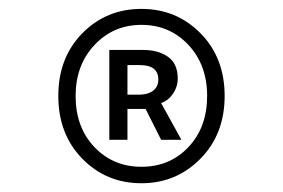

<svg xmlns="http://www.w3.org/2000/svg" viewBox="-20 -733 640 434"><path d="M299.8 -318.8Q220.2 -318.8 166 -374.3Q111.8 -429.7 111.8 -516.1Q111.8 -602.5 166 -657.7Q220.2 -712.9 299.8 -712.9Q378.9 -712.9 433.3 -657.7Q487.8 -602.5 487.8 -516.1Q487.8 -429.7 433.1 -374.3Q378.4 -318.8 299.8 -318.8ZM448.2 -516.1Q448.2 -586.4 405.8 -631.6Q363.3 -676.8 299.8 -676.8Q236.3 -676.8 193.6 -631.3Q150.9 -585.9 150.9 -516.1Q150.9 -445.3 193.4 -400.6Q235.8 -356 299.8 -356Q363.8 -356 406 -400.6Q448.2 -445.3 448.2 -516.1ZM227.1 -417V-620.1H303.2Q337.9 -620.1 359.9 -604.5Q381.8 -588.9 381.8 -555.2Q381.8 -537.1 371.3 -521.5Q360.8 -505.9 344.2 -500L390.1 -417H344.2L309.1 -486.8H268.1V-417ZM268.1 -519H293.9Q314.5 -519 326.2 -528.1Q337.9 -537.1 337.9 -553.2Q337.9 -585.9 295.9 -585.9H268.1Z"/></svg>

Font: Office Code Pro D
Style: Regular
Weight: 400
Designer: Nathan Rutzky & Paul D. Hunt
Foundry: Adobe Systems Incorporated
Version: Version 1.004;PS 001.004;hotconv 1.0.70;makeotf.lib2.5.58329